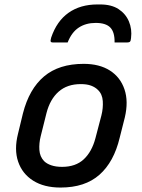

<svg xmlns="http://www.w3.org/2000/svg" viewBox="-20 -832 640 863"><path d="M410 -729Q366 -729 334 -708Q302 -687 284 -641H218Q210 -641 208 -645Q206 -649 210 -663Q235 -737 288 -774.5Q341 -812 418 -812H430Q481 -812 513 -791Q545 -770 559.5 -735.5Q574 -701 569 -661Q568 -648 564 -644.5Q560 -641 550 -641H495Q496 -687 476 -708Q456 -729 410 -729ZM356 -545Q427 -545 474 -515Q521 -485 539.5 -430.5Q558 -376 541 -304L518 -213Q492 -104 427 -46.5Q362 11 252 11Q178 11 129 -20Q80 -51 61.5 -105.5Q43 -160 61 -231L83 -322Q111 -432 178 -488.5Q245 -545 356 -545ZM343 -454Q282 -454 243.5 -420Q205 -386 189 -324L163 -220Q155 -188 157 -158Q159 -128 178 -108Q190 -96 210.5 -89Q231 -82 259 -82Q320 -82 356.5 -116Q393 -150 409 -211L436 -314Q444 -346 442 -377.5Q440 -409 420 -428Q408 -440 389.5 -447Q371 -454 343 -454Z"/></svg>

Font: Recursive Mn Lnr St Med
Style: Italic
Weight: 500
Italic angle: -15°
Monospace: yes
Version: Version 1.079;hotconv 1.0.112;makeotfexe 2.5.65598; ttfautoh